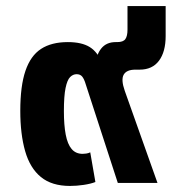

<svg xmlns="http://www.w3.org/2000/svg" viewBox="-20 -604 589 634"><path d="M211 10Q151 10 115 -19.5Q79 -49 63 -105Q47 -161 47 -238Q47 -320 64 -370Q81 -420 115.5 -442.5Q150 -465 204 -465Q250 -465 276.5 -448.5Q303 -432 319 -392L298 -393Q297 -422 314 -443.5Q331 -465 362 -465H367Q387 -465 394 -475Q401 -485 401 -506V-584H527V-485Q527 -433 505 -403.5Q483 -374 441 -374H427Q398 -374 388.5 -357.5Q379 -341 392 -304L500 0H369L263 -326Q258 -343 251.5 -351Q245 -359 233 -359Q221 -359 211.5 -349.5Q202 -340 196.5 -313.5Q191 -287 191 -237Q191 -191 197 -159.5Q203 -128 216.5 -112Q230 -96 253 -96Q258 -96 265 -97Q272 -98 278 -101L295 -3Q280 3 256.5 6.5Q233 10 211 10Z"/></svg>

Font: Farlight84_Sys_V01
Style: Bold
Weight: 700
Designer: Monotype Design Team, Nadine Chahine and Nizar Qandah
Foundry: Monotype Imaging Inc.
Version: Version 2.004;October 31, 2024;FontCreator 14.0.0.2814 64-bi